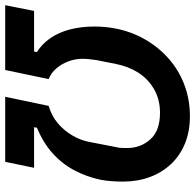

<svg xmlns="http://www.w3.org/2000/svg" viewBox="-36 -724 750 738"><g transform="rotate(90 339.0 -355.0)"><path d="M-10 0 12 -111H168L170 -122Q138 -142 116 -174.5Q94 -207 83 -249.5Q72 -292 72 -344Q72 -365 74 -385.5Q76 -406 80 -426Q92 -486 121.5 -537.5Q151 -589 195 -628Q239 -667 295.5 -688.5Q352 -710 417 -710Q475 -710 521.5 -691Q568 -672 600.5 -637.5Q633 -603 650.5 -556Q668 -509 668 -452Q668 -431 666.5 -410Q665 -389 661 -367Q650 -314 625 -266.5Q600 -219 559.5 -182.5Q519 -146 461 -122L459 -111H615L592 0H342L377 -167Q415 -178 443.5 -202Q472 -226 491.5 -259.5Q511 -293 517 -331L535 -424Q538 -434 538.5 -445.5Q539 -457 539 -468Q539 -521 505.5 -558Q472 -595 404 -595Q352 -595 312.5 -572Q273 -549 249 -511Q225 -473 216 -426L201 -351Q199 -337 197.5 -323.5Q196 -310 196 -297Q196 -269 206 -242.5Q216 -216 233.5 -196Q251 -176 274 -167L239 0Z"/></g></svg>

Font: IBM Plex Sans SemiBold
Style: Italic
Weight: 600
Italic angle: -11.31°
Designer: Mike Abbink, Paul van der Laan, Pieter van Rosmalen
Foundry: Bold Monday
Version: Version 3.201